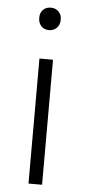

<svg xmlns="http://www.w3.org/2000/svg" viewBox="-54 -785 365 817"><g transform="rotate(5 128.5 -377.0)"><path d="M100 0V-534H158V0ZM130 -658Q109 -658 96.5 -671.5Q84 -685 84 -707Q84 -728 96.5 -741Q109 -754 130 -754Q150 -754 163 -741Q176 -728 176 -707Q176 -685 163 -671.5Q150 -658 130 -658Z"/></g></svg>

Font: Noto Sans JP Thin Light
Style: Regular
Weight: 300
Version: Version 2.004-H2;hotconv 1.0.118;makeotfexe 2.5.65603